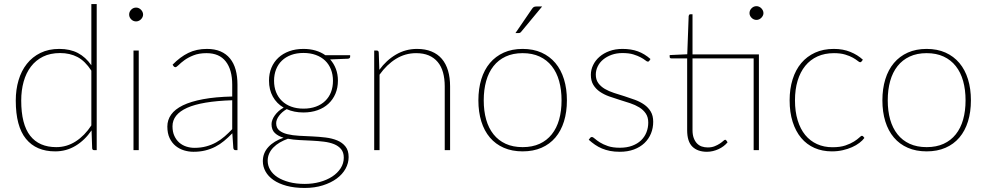

<svg xmlns="http://www.w3.org/2000/svg" viewBox="-20 -743 4882 950"><path d="M432 -393.5Q401 -441 363.5 -460.8Q326 -480.5 277.5 -480.5Q229 -480.5 193 -462.8Q157 -445 133 -413.5Q109 -382 97 -339Q85 -296 85 -245.5Q85 -128 129.2 -71.5Q173.5 -15 258.5 -15Q310.5 -15 354.8 -43.5Q399 -72 432 -122.5ZM458.5 -723V0H446.5Q436.5 0 436 -10L433 -98Q400 -49.5 354.2 -21.8Q308.5 6 253 6Q159 6 108.5 -56Q58 -118 58 -245.5Q58 -299.5 71.8 -346Q85.5 -392.5 112.8 -427Q140 -461.5 180.2 -481.2Q220.5 -501 273.5 -501Q326.5 -501 365.2 -480.8Q404 -460.5 432 -420V-723Z M666.5 -493V0H640.5V-493ZM688 -671Q688 -664 685 -658Q682 -652 677.2 -647.2Q672.5 -642.5 666.2 -639.8Q660 -637 653.5 -637Q639.5 -637 629.2 -647.2Q619 -657.5 619 -671Q619 -685 629.2 -695.2Q639.5 -705.5 653.5 -705.5Q660 -705.5 666.2 -702.8Q672.5 -700 677.2 -695.2Q682 -690.5 685 -684.2Q688 -678 688 -671Z M1129 -247Q978 -242 905.8 -209.5Q833.5 -177 833.5 -118Q833.5 -90.5 842.8 -70.5Q852 -50.5 867.2 -37.2Q882.5 -24 902 -17.8Q921.5 -11.5 942 -11.5Q974 -11.5 1000.5 -18.8Q1027 -26 1049.5 -38.5Q1072 -51 1091.5 -68Q1111 -85 1129 -104ZM834 -423Q871 -461 911.5 -481Q952 -501 1004 -501Q1042.5 -501 1071 -488.8Q1099.5 -476.5 1118.2 -453.5Q1137 -430.5 1146 -397.8Q1155 -365 1155 -324V0H1146Q1136 0 1134.5 -10.5L1129.5 -83.5Q1109 -62.5 1088.5 -45.5Q1068 -28.5 1045 -16.8Q1022 -5 995.5 1.5Q969 8 937 8Q913.5 8 890.5 1Q867.5 -6 849 -21Q830.5 -36 819.2 -59.8Q808 -83.5 808 -117Q808 -149.5 826.8 -176Q845.5 -202.5 885 -221.8Q924.5 -241 985 -252.2Q1045.5 -263.5 1129 -265.5V-324Q1129 -398 1097 -439Q1065 -480 1002 -480Q964.5 -480 937.5 -469.2Q910.5 -458.5 892.5 -445.2Q874.5 -432 863.8 -421.2Q853 -410.5 847.5 -410.5Q842.5 -410.5 838.5 -416Z M1481.5 -205.5Q1516 -205.5 1543.2 -215.5Q1570.5 -225.5 1589.2 -243.8Q1608 -262 1617.8 -287.2Q1627.5 -312.5 1627.5 -343.5Q1627.5 -374 1617.5 -399.5Q1607.5 -425 1588.8 -443Q1570 -461 1542.8 -471Q1515.5 -481 1481.5 -481Q1447.5 -481 1420.5 -471Q1393.5 -461 1374.8 -443Q1356 -425 1346 -399.5Q1336 -374 1336 -343.5Q1336 -312.5 1346 -287.2Q1356 -262 1374.8 -243.8Q1393.5 -225.5 1420.5 -215.5Q1447.5 -205.5 1481.5 -205.5ZM1681 37Q1681 11 1667.8 -5Q1654.5 -21 1632.8 -29.8Q1611 -38.5 1582.5 -42Q1554 -45.5 1523.2 -47Q1492.5 -48.5 1461.8 -50Q1431 -51.5 1404.5 -56.5Q1382.5 -48.5 1364.2 -37.8Q1346 -27 1332.8 -13.5Q1319.5 0 1312 16.5Q1304.5 33 1304.5 52.5Q1304.5 76.5 1317 97.5Q1329.5 118.5 1353.2 133.8Q1377 149 1411 158Q1445 167 1488 167Q1527 167 1562 157.5Q1597 148 1623.5 130.8Q1650 113.5 1665.5 89.5Q1681 65.5 1681 37ZM1712.5 -470V-462Q1712.5 -458 1709.5 -455.5Q1706.5 -453 1702 -452.5L1613.5 -449Q1632 -428.5 1642 -402Q1652 -375.5 1652 -344Q1652 -308.5 1639.8 -279.5Q1627.5 -250.5 1605.2 -229.8Q1583 -209 1551.5 -197.8Q1520 -186.5 1481.5 -186.5Q1434.5 -186.5 1398.5 -203Q1375 -189.5 1360.8 -170.2Q1346.5 -151 1346.5 -133.5Q1346.5 -110 1362 -97.5Q1377.5 -85 1402.5 -79Q1427.5 -73 1459.8 -71.2Q1492 -69.5 1525.8 -68Q1559.5 -66.5 1591.8 -62.5Q1624 -58.5 1649 -48Q1674 -37.5 1689.5 -18Q1705 1.5 1705 34Q1705 64 1689.8 91.8Q1674.5 119.5 1646 140.5Q1617.5 161.5 1577.2 174.2Q1537 187 1487.5 187Q1437 187 1398.2 176.5Q1359.5 166 1333.2 147.8Q1307 129.5 1293.8 105.5Q1280.5 81.5 1280.5 54.5Q1280.5 14 1308 -15.8Q1335.5 -45.5 1383 -61.5Q1356 -69.5 1339.8 -85Q1323.5 -100.5 1323.5 -129Q1323.5 -139 1327.8 -150.2Q1332 -161.5 1339.8 -172.2Q1347.5 -183 1358.5 -193Q1369.5 -203 1383.5 -210.5Q1349 -230.5 1330 -264.8Q1311 -299 1311 -344Q1311 -379 1323 -407.8Q1335 -436.5 1357.2 -457.2Q1379.5 -478 1411 -489.5Q1442.5 -501 1481.5 -501Q1514 -501 1541.2 -493Q1568.5 -485 1589.5 -470Z M1857 -397.5Q1891.5 -445 1939.2 -473Q1987 -501 2043.5 -501Q2084.5 -501 2115.2 -488.2Q2146 -475.5 2166.2 -451.8Q2186.5 -428 2196.8 -393.5Q2207 -359 2207 -315.5V0H2180.5V-315.5Q2180.5 -354 2172 -384.5Q2163.5 -415 2145.8 -436.2Q2128 -457.5 2101.5 -468.8Q2075 -480 2039 -480Q1985 -480 1939.2 -451.8Q1893.5 -423.5 1858 -373.5V0H1831.5V-493H1844Q1853.5 -493 1854 -483Z M2566 -501Q2618.5 -501 2659.2 -482.8Q2700 -464.5 2728 -431.2Q2756 -398 2770.5 -351Q2785 -304 2785 -246.5Q2785 -189 2770.5 -142.2Q2756 -95.5 2728 -62.5Q2700 -29.5 2659.2 -11.8Q2618.5 6 2566 6Q2513.5 6 2472.8 -11.8Q2432 -29.5 2404 -62.5Q2376 -95.5 2361.5 -142.2Q2347 -189 2347 -246.5Q2347 -304 2361.5 -351Q2376 -398 2404 -431.2Q2432 -464.5 2472.8 -482.8Q2513.5 -501 2566 -501ZM2566 -15Q2614 -15 2650 -31.5Q2686 -48 2710.2 -78.5Q2734.5 -109 2746.5 -151.5Q2758.5 -194 2758.5 -246.5Q2758.5 -299 2746.5 -342Q2734.5 -385 2710.2 -415.8Q2686 -446.5 2650 -463.2Q2614 -480 2566 -480Q2518 -480 2482 -463.2Q2446 -446.5 2421.8 -415.8Q2397.5 -385 2385.5 -342Q2373.5 -299 2373.5 -246.5Q2373.5 -194 2385.5 -151.5Q2397.5 -109 2421.8 -78.5Q2446 -48 2482 -31.5Q2518 -15 2566 -15ZM2662.5 -711 2558.5 -585.5Q2554 -579.5 2546.5 -579.5H2530.5L2611.5 -698Q2616.5 -705.5 2621 -708.2Q2625.5 -711 2635.5 -711Z M3193 -442.5Q3190.5 -438 3185.5 -438Q3181 -438 3172.8 -444.8Q3164.5 -451.5 3150 -459.2Q3135.5 -467 3113.8 -473.8Q3092 -480.5 3060 -480.5Q3030.5 -480.5 3006.2 -471.8Q2982 -463 2964.5 -448.5Q2947 -434 2937.5 -414.5Q2928 -395 2928 -374Q2928 -349 2940.2 -332Q2952.5 -315 2972.5 -303.2Q2992.5 -291.5 3018 -283.2Q3043.5 -275 3070 -266.8Q3096.5 -258.5 3122 -249Q3147.5 -239.5 3167.5 -225.5Q3187.5 -211.5 3199.8 -191Q3212 -170.5 3212 -140.5Q3212 -109.5 3201 -82.5Q3190 -55.5 3168.8 -35.2Q3147.5 -15 3116.8 -3.5Q3086 8 3046.5 8Q3020 8 2998.5 3.8Q2977 -0.5 2958.5 -8.2Q2940 -16 2924 -27Q2908 -38 2893 -51.5L2899.5 -60Q2901.5 -62.5 2903.2 -63.8Q2905 -65 2909 -65Q2914 -65 2923.2 -56.8Q2932.5 -48.5 2948.2 -38.5Q2964 -28.5 2988 -20.2Q3012 -12 3047 -12Q3081.5 -12 3107.8 -21.8Q3134 -31.5 3151.8 -48.5Q3169.5 -65.5 3178.5 -88.2Q3187.5 -111 3187.5 -136.5Q3187.5 -163.5 3175.2 -181.5Q3163 -199.5 3143 -211.8Q3123 -224 3097.5 -232.5Q3072 -241 3045.5 -249Q3019 -257 2993.5 -266.2Q2968 -275.5 2948 -289.2Q2928 -303 2915.8 -323Q2903.5 -343 2903.5 -373Q2903.5 -398 2914.8 -421.2Q2926 -444.5 2946.5 -462.2Q2967 -480 2995.8 -490.5Q3024.5 -501 3060 -501Q3103 -501 3136 -489Q3169 -477 3198.5 -451Z M3735 0H3709V-454H3406.5V-99.5Q3406.5 -76.5 3412.5 -60.2Q3418.5 -44 3428.5 -33.5Q3438.5 -23 3452.2 -18.2Q3466 -13.5 3482 -13.5Q3501.5 -13.5 3516.2 -19.5Q3531 -25.5 3541.5 -32.5Q3552 -39.5 3558.5 -45.5Q3565 -51.5 3568 -51.5Q3570.5 -51.5 3573.5 -48.5L3580 -39Q3571.5 -28.5 3560.2 -20Q3549 -11.5 3535.5 -5.2Q3522 1 3507.5 4.5Q3493 8 3478 8Q3432 8 3406 -17.2Q3380 -42.5 3380 -98.5V-454H3303Q3293.5 -454 3293.5 -461.5V-470.5L3380.5 -474.5L3387.5 -664Q3388 -667 3390 -669.8Q3392 -672.5 3395.5 -672.5H3406.5V-474H3735ZM3757.5 -678Q3757.5 -671.5 3754.5 -665.5Q3751.5 -659.5 3746.8 -654.8Q3742 -650 3735.8 -647.2Q3729.5 -644.5 3723 -644.5Q3716 -644.5 3709.8 -647.2Q3703.5 -650 3698.8 -654.8Q3694 -659.5 3691.2 -665.5Q3688.5 -671.5 3688.5 -678Q3688.5 -692 3698.8 -702.2Q3709 -712.5 3723 -712.5Q3729.5 -712.5 3735.8 -709.8Q3742 -707 3746.8 -702.2Q3751.5 -697.5 3754.5 -691.2Q3757.5 -685 3757.5 -678Z M4243 -439Q4241.5 -437.5 4240 -436.2Q4238.5 -435 4236 -435Q4232 -435 4223.5 -442Q4215 -449 4200 -457.5Q4185 -466 4162 -473Q4139 -480 4106.5 -480Q4060.5 -480 4024.8 -463.8Q3989 -447.5 3964.2 -417Q3939.5 -386.5 3926.5 -343.5Q3913.5 -300.5 3913.5 -246.5Q3913.5 -191 3926.8 -147.8Q3940 -104.5 3964.2 -75Q3988.5 -45.5 4022.8 -30Q4057 -14.5 4099 -14.5Q4137 -14.5 4162.8 -23.2Q4188.5 -32 4205.5 -42.8Q4222.5 -53.5 4231.5 -62.2Q4240.5 -71 4244.5 -71Q4248.5 -71 4251 -68L4257 -60.5Q4248 -48 4232.2 -36Q4216.5 -24 4195.8 -14.8Q4175 -5.5 4149.8 0.2Q4124.5 6 4096 6Q4048.5 6 4010 -11Q3971.5 -28 3944.2 -60.5Q3917 -93 3902 -140Q3887 -187 3887 -246.5Q3887 -303.5 3901.8 -350.5Q3916.5 -397.5 3944.5 -430.8Q3972.5 -464 4013 -482.5Q4053.5 -501 4105.5 -501Q4151.5 -501 4187.5 -486.2Q4223.5 -471.5 4249.5 -447.5Z M4565 -501Q4617.5 -501 4658.2 -482.8Q4699 -464.5 4727 -431.2Q4755 -398 4769.5 -351Q4784 -304 4784 -246.5Q4784 -189 4769.5 -142.2Q4755 -95.5 4727 -62.5Q4699 -29.5 4658.2 -11.8Q4617.5 6 4565 6Q4512.5 6 4471.8 -11.8Q4431 -29.5 4403 -62.5Q4375 -95.5 4360.5 -142.2Q4346 -189 4346 -246.5Q4346 -304 4360.5 -351Q4375 -398 4403 -431.2Q4431 -464.5 4471.8 -482.8Q4512.5 -501 4565 -501ZM4565 -15Q4613 -15 4649 -31.5Q4685 -48 4709.2 -78.5Q4733.5 -109 4745.5 -151.5Q4757.5 -194 4757.5 -246.5Q4757.5 -299 4745.5 -342Q4733.5 -385 4709.2 -415.8Q4685 -446.5 4649 -463.2Q4613 -480 4565 -480Q4517 -480 4481 -463.2Q4445 -446.5 4420.8 -415.8Q4396.5 -385 4384.5 -342Q4372.5 -299 4372.5 -246.5Q4372.5 -194 4384.5 -151.5Q4396.5 -109 4420.8 -78.5Q4445 -48 4481 -31.5Q4517 -15 4565 -15Z"/></svg>

Font: Lato 2
Style: Regular
Weight: 200
Designer: Lukasz Dziedzic with Adam Twardoch and Botio Nikoltchev
Foundry: tyPoland Lukasz Dziedzic
Version: Version 2.015; 2015-08-06; http://www.latofonts.com/